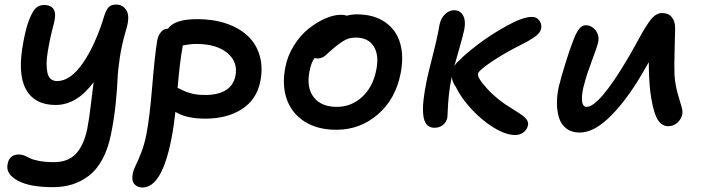

<svg xmlns="http://www.w3.org/2000/svg" viewBox="-20 -562 3082 843"><path d="M212.9 259.8Q109.4 259.8 56.9 230.5Q4.4 201.2 13.2 159.2Q20.5 116.2 64 116.2Q75.7 116.2 88.4 121.6Q101.1 127 112.5 133.1Q124 139.2 151.4 144.5Q178.7 149.9 216.8 149.9Q279.8 149.9 314 112.5Q348.1 75.2 362.8 4.9Q371.1 -35.2 379.4 -106Q387.7 -176.8 391.1 -201.2Q317.4 -101.1 224.1 -101.1Q130.9 -101.1 93.3 -171.1Q55.7 -241.2 83 -379.9Q94.7 -443.8 110.1 -480.5Q125.5 -517.1 139.6 -528.6Q153.8 -540 172.9 -540Q237.8 -540 216.8 -460Q207 -422.9 200.9 -394.5Q194.8 -366.2 189.7 -335.4Q184.6 -304.7 184.6 -283Q184.6 -261.2 188.2 -242.9Q191.9 -224.6 202.9 -215.3Q213.9 -206.1 231 -206.1Q289.6 -206.1 344.5 -285.9Q399.4 -365.7 438 -493.2Q447.3 -521.5 458.3 -531.7Q469.2 -542 490.2 -542Q520 -542 535.6 -515.6Q551.3 -489.3 534.2 -433.1Q515.6 -371.1 506.6 -313Q497.6 -254.9 496.1 -213.9Q494.6 -172.9 488 -107.7Q481.4 -42.5 467.8 24.9Q455.1 90.3 429.7 137.2Q404.3 184.1 369.4 210.2Q334.5 236.3 296.1 248Q257.8 259.8 212.9 259.8Z M606 261.2Q582.5 261.2 569.6 245.8Q556.6 230.5 563 200.2Q566.4 183.1 576.9 161.9Q587.4 140.6 600.3 107.4Q613.3 74.2 622.6 28.8Q637.2 -46.4 648.2 -181.2Q659.2 -315.9 669.9 -381.8Q673.8 -405.3 686.3 -420.7Q698.7 -436 717.8 -436Q745.1 -478 846.7 -478Q916 -478 972.7 -459Q1029.3 -439.9 1067.1 -405Q1105 -370.1 1120.1 -317.9Q1135.3 -265.6 1122.6 -203.1Q1106.4 -124 1041.5 -82.5Q976.6 -41 880.9 -41Q798.3 -41 750 -70.8Q743.7 -9.3 732.9 45.9Q690.9 261.2 606 261.2ZM781.7 -356Q769.5 -292 759.8 -175.8Q765.6 -174.3 782.7 -165.5Q799.8 -156.7 823.7 -150.9Q847.7 -145 882.8 -145Q936 -145 970.5 -165.5Q1004.9 -186 1013.7 -229Q1025.9 -289.1 978.5 -329.1Q931.2 -369.1 840.8 -369.1Q830.6 -369.1 820.3 -368.2Q810.1 -367.2 798.6 -365.2Q787.1 -363.3 782.7 -362.8Q781.7 -359.9 781.7 -356Z M1456.5 7.8Q1373.5 7.8 1316.9 -28.6Q1260.3 -64.9 1238.8 -127.2Q1217.3 -189.5 1232.9 -267.1Q1242.7 -318.4 1271 -363Q1299.3 -407.7 1335 -436Q1370.6 -464.4 1408 -480.7Q1445.3 -497.1 1476.6 -497.1Q1492.7 -497.1 1502.9 -493.2Q1524.4 -499 1545.9 -499Q1621.1 -499 1670.4 -465.1Q1719.7 -431.2 1736.8 -372.6Q1753.9 -314 1738.8 -238.8Q1716.8 -127 1638.9 -59.6Q1561 7.8 1456.5 7.8ZM1338.9 -249Q1324.7 -177.7 1357.4 -135.3Q1390.1 -92.8 1459 -92.8Q1522.9 -92.8 1570.3 -136.7Q1617.7 -180.7 1631.8 -253.9Q1645.5 -319.3 1621.1 -358.2Q1596.7 -397 1542 -397Q1516.1 -397 1496.6 -387Q1477.1 -377 1447.8 -353Q1438 -344.7 1425.5 -333.5Q1413.1 -322.3 1407.7 -317.6Q1402.3 -313 1393.6 -309.1Q1384.8 -305.2 1375 -305.2Q1368.7 -305.2 1360.8 -307.1Q1345.2 -284.7 1338.9 -249Z M1887.7 -1Q1865.7 -1 1853.5 -15.1Q1841.3 -29.3 1838.4 -57.4Q1835.4 -85.4 1839.4 -122.1Q1843.3 -158.7 1853.5 -209Q1860.4 -241.7 1878.7 -313.2Q1897 -384.8 1903.3 -418Q1903.8 -421.9 1906.2 -434.1Q1908.7 -446.3 1909.7 -453.1Q1916 -482.9 1934.3 -500Q1952.6 -517.1 1972.7 -517.1Q2000.5 -517.1 2013.2 -494.1Q2025.9 -471.2 2018.6 -433.1Q2013.7 -407.7 1996.1 -347.2Q1978.5 -286.6 1974.6 -271Q1982.9 -286.1 1996.6 -296.9Q2021.5 -323.2 2077.9 -366.5Q2134.3 -409.7 2205.1 -448.7Q2275.9 -487.8 2315.4 -487.8Q2336.4 -487.8 2347.7 -472.4Q2358.9 -457 2356.4 -439Q2354.5 -427.2 2346.4 -417Q2338.4 -406.7 2322.8 -396.5Q2307.1 -386.2 2295.9 -380.1Q2284.7 -374 2262.7 -362.8Q2191.9 -327.1 2136.7 -289.8Q2081.5 -252.4 2078.6 -238.8Q2074.2 -221.7 2118.9 -172.6Q2163.6 -123.5 2226.6 -85.9Q2269 -59.6 2277.8 -52.2Q2301.8 -32.7 2298.3 -13.2Q2295.4 4.9 2280 17.8Q2264.6 30.8 2241.7 30.8Q2200.2 30.8 2146.7 -2.4Q2093.3 -35.6 2048.8 -84.2Q2004.4 -132.8 1981.4 -180.2Q1964.8 -204.1 1963.4 -225.1Q1954.6 -182.6 1950.7 -143.6Q1946.8 -104.5 1946 -78.6Q1945.3 -52.7 1944.3 -45.9Q1939.5 -24.4 1924.1 -12.7Q1908.7 -1 1887.7 -1Z M2525.4 20Q2489.7 20 2466.6 2.2Q2443.4 -15.6 2434.3 -45.4Q2425.3 -75.2 2425.3 -109.6Q2425.3 -144 2433.6 -182.1Q2443.8 -223.6 2463.4 -286.6Q2482.9 -349.6 2494.6 -377.9Q2507.8 -415 2521.2 -433.1Q2534.7 -451.2 2551.3 -451.2Q2577.6 -451.2 2595 -429Q2612.3 -406.7 2606.4 -377Q2604 -362.8 2579.1 -296.1Q2554.2 -229.5 2546.4 -196.8Q2534.2 -156.7 2535.2 -124.8Q2536.1 -92.8 2555.7 -92.8Q2609.4 -92.8 2731.4 -296.9Q2747.1 -322.8 2767.6 -360.4Q2788.1 -397.9 2800.3 -419.2Q2812.5 -440.4 2827.6 -462.6Q2842.8 -484.9 2857.2 -494.9Q2871.6 -504.9 2886.7 -504.9Q2914.6 -504.9 2929.4 -486.8Q2944.3 -468.8 2944.3 -438Q2944.3 -424.8 2942.1 -347.2Q2939.9 -269.5 2941.4 -233.9Q2944.3 -191.4 2954.6 -154.3Q2964.8 -117.2 2971.7 -95.7Q2978.5 -74.2 2975.6 -60.1Q2971.2 -38.6 2953.9 -23.2Q2936.5 -7.8 2914.6 -7.8Q2879.9 -7.8 2861.8 -47.9Q2843.8 -87.9 2834.5 -165Q2828.6 -225.1 2828.6 -289.1Q2798.3 -235.8 2779.3 -205.1Q2713.9 -101.1 2648.7 -40.5Q2583.5 20 2525.4 20Z"/></svg>

Font: Shantell Sans Irregular
Style: Italic
Weight: 500
Italic angle: -11.31°
Designer: Stephen Nixon, Anya Danilova, Shantell Martin
Foundry: Arrow Type
Version: Version 1.006;[9816181b4]